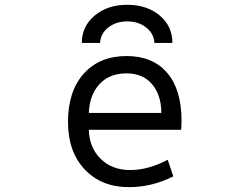

<svg xmlns="http://www.w3.org/2000/svg" viewBox="-20 -769 1040 801"><path d="M350.6 -227.5Q352.5 -153.3 399.9 -106.4Q447.3 -59.6 523.4 -59.6Q598.6 -59.6 679.7 -102.5L703.1 -33.2Q614.3 11.7 517.6 11.7Q403.3 11.7 333.5 -62Q263.7 -135.7 263.7 -260.7Q263.7 -388.7 329.6 -461.9Q395.5 -535.2 507.8 -535.2Q617.2 -535.2 677.2 -465.3Q737.3 -395.5 737.3 -265.6Q737.3 -243.2 735.4 -227.5ZM350.6 -297.9H653.3Q652.3 -374 613.8 -418.5Q575.2 -462.9 507.8 -462.9Q436.5 -462.9 395 -418Q353.5 -373 350.6 -297.9ZM397.5 -589.8H321.3Q321.3 -659.2 375 -704.1Q428.7 -749 510.7 -749Q592.8 -749 646 -704.6Q699.2 -660.2 699.2 -589.8H624Q622.1 -628.9 589.8 -654.3Q557.6 -679.7 510.7 -679.7Q463.9 -679.7 431.6 -654.3Q399.4 -628.9 397.5 -589.8Z"/></svg>

Font: Gen Shin Gothic Monospace Regular
Style: Regular
Weight: 400
Designer: [Source Han Sans]
Ryoko NISHIZUKA  (kana & ideographs); Paul D. Hunt (Latin, Greek & Cyrillic); Wenlong ZHANG  (bopomofo
Version: Version 1.002.20150607